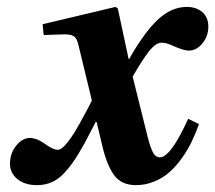

<svg xmlns="http://www.w3.org/2000/svg" viewBox="-20 -522 621 554"><path d="M8.8 -49.8Q8.8 -79.1 26.6 -101.6Q44.4 -124 66.9 -124Q71.3 -124 76.4 -122.8Q81.5 -121.6 85.2 -120.4Q88.9 -119.1 94 -116.5Q99.1 -113.8 101.6 -112.1Q104 -110.4 109.1 -107.2Q114.3 -104 115.2 -103Q134.3 -89.8 147 -89.8Q170.4 -89.8 223.1 -189.9Q224.6 -192.4 233.4 -209Q242.2 -225.6 245.1 -231.9L206.1 -393.1Q201.7 -411.6 193.4 -417.2Q185.1 -422.9 166 -422.9L106 -420.9L103 -452.1L313 -502L319.8 -498L351.1 -352.1H353Q372.1 -387.2 398.9 -423.8Q428.2 -463.4 457.3 -482.7Q486.3 -502 520 -502Q545.9 -502 563.5 -487.3Q581.1 -472.7 581.1 -444.8Q581.1 -417.5 564 -396.7Q546.9 -376 524.9 -376Q510.7 -376 482.9 -388.2Q460.4 -398.9 446.8 -398.9Q429.2 -398.9 409.2 -373Q389.2 -347.2 362.8 -300.8L405.8 -127.9Q414.6 -93.8 422.1 -80.8Q429.7 -67.9 441.9 -67.9Q473.1 -69.3 522.9 -179.2L554.2 -164.1Q544.4 -136.7 532.7 -112.5Q521 -88.4 504.2 -64.9Q487.3 -41.5 468.5 -24.9Q449.7 -8.3 424.6 2Q399.4 12.2 372.1 12.2Q330.1 12.2 309.1 -16.8Q288.1 -45.9 274.9 -102.1L258.8 -169.9H255.9Q252 -161.6 239.3 -137.7Q226.6 -113.8 223.1 -106.9Q207 -78.1 194.6 -59.6Q182.1 -41 165.5 -22.9Q148.9 -4.9 129.4 3.7Q109.9 12.2 86.9 12.2Q51.3 12.2 30 -5.4Q8.8 -22.9 8.8 -49.8Z"/></svg>

Font: Linguistics Pro
Style: Bold Italic
Weight: 700
Italic angle: -12°
Designer: Stefan Peev, Context Ltd
Foundry: Stefan Peev, Context Ltd
Version: Version 001.000